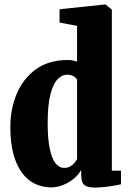

<svg xmlns="http://www.w3.org/2000/svg" viewBox="-20 -840 587 872"><path d="M212.5 11Q174 11 140 -4.8Q106 -20.5 80.8 -54Q55.5 -87.5 41.2 -139.2Q27 -191 27 -263.5Q27 -345 56 -414Q85 -483 143 -525.2Q201 -567.5 288.5 -567.5Q300 -567.5 310.5 -565.5Q321 -563.5 330 -560.5V-722.5L250.5 -737.5V-798L454.5 -819.5H459.5L488 -796.5V-65H529.5V-3Q510 1.5 475 6.8Q440 12 411.5 12Q377 12 363 0.2Q349 -11.5 349 -42.5V-68.5Q336.5 -46 314.5 -28Q292.5 -10 266 0.5Q239.5 11 212.5 11ZM271.5 -77.5Q287 -77.5 298.2 -83.8Q309.5 -90 317.2 -99.2Q325 -108.5 330 -117V-478.5Q325 -488 312.5 -494.5Q300 -501 286 -501Q262 -501 241.5 -480Q221 -459 208.8 -410.8Q196.5 -362.5 196.5 -280.5Q196.5 -209.5 206 -164.5Q215.5 -119.5 232.2 -98.5Q249 -77.5 271.5 -77.5Z"/></svg>

Font: Merriweather 24pt SemiCondensed Black
Style: Regular
Weight: 900
Width: 4
Designer: Eben Sorkin
Foundry: Eben Sorkin
Version: Version 2.100